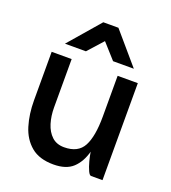

<svg xmlns="http://www.w3.org/2000/svg" viewBox="-133 -820 830 930"><g transform="rotate(20 281.5 -355.0)"><path d="M240 -720H318L456 -559H349L279 -637L209 -559H101ZM157 -251Q157 -207 168.5 -169.5Q180 -132 204.5 -109Q229 -86 268 -86Q340 -86 367 -137Q394 -188 394 -290V-500H498V0H439Q431 0 422.5 -18.5Q414 -37 407 -63Q400 -89 397 -110Q382 -54 347.5 -22Q313 10 248 10Q175 10 132.5 -25.5Q90 -61 72 -120Q54 -179 54 -250V-500H157Z"/></g></svg>

Font: Haskoy SemiBold
Style: Regular
Weight: 600
Designer: Ertekin Erdin
Foundry: Ertekin Erdin
Version: Version 1.500; ttfautohint (v1.8.3)